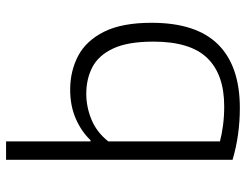

<svg xmlns="http://www.w3.org/2000/svg" viewBox="-109 -481 810 632"><g transform="rotate(90 296.0 -165.0)"><path d="M445.5 220V-58H441.5Q413 -28 370.8 -9.5Q328.5 9 275 9Q214 9 164 -17.2Q114 -43.5 84.5 -102.5Q55 -161.5 55 -259Q55 -406 126.2 -477.8Q197.5 -549.5 335.5 -549.5Q425 -549.5 506 -525.5V220ZM289 -44Q332 -44 373.8 -61.2Q415.5 -78.5 445.5 -116.5V-484Q423 -490 393.2 -494Q363.5 -498 330 -498Q225 -498 171 -442.2Q117 -386.5 117 -265Q117 -181 139.5 -132.8Q162 -84.5 200.8 -64.2Q239.5 -44 289 -44Z"/></g></svg>

Font: Encode Sans SmExp Lt
Style: Regular
Weight: 300
Width: 6
Designer: Multiple Designers
Foundry: Impallari Type
Version: Version 3.002; ttfautohint (v1.8.3) -l 8 -r 50 -G 200 -x 14 